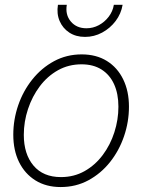

<svg xmlns="http://www.w3.org/2000/svg" viewBox="-20 -753 580 783"><path d="M227.5 9.8Q168 9.8 124.5 -17.3Q81.1 -44.4 57.6 -92.3Q34.2 -140.1 34.2 -203.6Q34.2 -265.1 54.2 -323.5Q74.2 -381.8 111.6 -428.7Q148.9 -475.6 200.2 -503.4Q251.5 -531.2 313 -531.2Q372.6 -531.2 415.8 -504.4Q459 -477.5 482.4 -429.4Q505.9 -381.3 505.9 -317.9Q505.9 -255.9 485.8 -197.3Q465.8 -138.7 428.7 -92Q391.6 -45.4 340.6 -17.8Q289.6 9.8 227.5 9.8ZM228.5 -30.8Q281.7 -30.8 325 -55.2Q368.2 -79.6 399.2 -121.1Q430.2 -162.6 446.5 -213.9Q462.9 -265.1 462.9 -317.9Q462.9 -370.6 445.3 -409.4Q427.7 -448.2 394 -469.5Q360.4 -490.7 312.5 -490.7Q259.8 -490.7 216.6 -466.6Q173.3 -442.4 142.3 -401.1Q111.3 -359.9 94.2 -308.3Q77.1 -256.8 77.1 -203.1Q77.1 -124.5 116.7 -77.6Q156.2 -30.8 228.5 -30.8ZM326.7 -602.5Q289.6 -602.5 262.7 -620.1Q235.8 -637.7 223.1 -667.5Q210.4 -697.3 216.3 -733.4H252.4Q245.6 -692.9 268.8 -665.3Q292 -637.7 332.5 -637.7Q359.4 -637.7 383.1 -650.4Q406.7 -663.1 423.3 -684.8Q439.9 -706.5 444.3 -733.4H480Q474.1 -697.3 451.7 -667.5Q429.2 -637.7 396.5 -620.1Q363.8 -602.5 326.7 -602.5Z"/></svg>

Font: Inter 28pt ExtraLight
Style: Italic
Weight: 250
Italic angle: -9.3988°
Designer: Rasmus Andersson
Foundry: rsms
Version: Version 4.001;git-66647c0bb